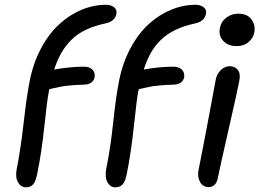

<svg xmlns="http://www.w3.org/2000/svg" viewBox="-20 -780 1097 812"><path d="M89.8 12.2Q68.4 12.2 56.2 -9Q43.9 -30.3 50.8 -65.9Q67.9 -152.3 80.1 -261.2Q92.3 -370.1 106 -439.9Q121.1 -515.1 154.1 -576.4Q187 -637.7 230.5 -677.5Q273.9 -717.3 324.7 -738.5Q375.5 -759.8 428.2 -759.8Q448.2 -759.8 461.9 -749.8Q475.6 -739.7 472.2 -721.2Q465.8 -689.5 426.8 -681.2Q378.4 -670.9 342.3 -653.6Q306.2 -636.2 281 -610.6Q255.9 -585 239 -555.4Q222.2 -525.9 209 -485.8Q276.4 -498 335 -498Q358.9 -498 371.3 -485.1Q383.8 -472.2 379.9 -453.1Q373.5 -423.3 335 -421.9Q305.7 -421.4 279.5 -418.9Q253.4 -416.5 240.2 -414.1Q227.1 -411.6 209.7 -407.7Q192.4 -403.8 188 -402.8Q188 -401.4 187.5 -398.7Q187 -396 187 -395Q179.2 -357.9 167.7 -247.1Q156.2 -136.2 137.2 -43.9Q130.9 -12.2 119.9 0Q108.9 12.2 89.8 12.2ZM467.8 12.2Q446.3 12.2 434.6 -9Q422.9 -30.3 429.2 -65.9Q447.3 -153.3 458.7 -262.2Q470.2 -371.1 483.9 -439.9Q499 -515.1 532 -576.4Q564.9 -637.7 608.4 -677.5Q651.9 -717.3 703.1 -738.5Q754.4 -759.8 807.1 -759.8Q826.7 -759.8 840.6 -749.8Q854.5 -739.7 851.1 -721.2Q844.7 -689.9 806.2 -681.2Q757.8 -670.9 721.4 -653.3Q685.1 -635.7 659.7 -610.6Q634.3 -585.4 617.4 -555.4Q600.6 -525.4 587.9 -485.8Q653.3 -498 713.9 -498Q737.3 -498 749.5 -485.1Q761.7 -472.2 758.8 -453.1Q752.4 -423.3 712.9 -421.9Q684.1 -421.4 658.2 -418.9Q632.3 -416.5 618.9 -414.1Q605.5 -411.6 588.4 -407.7Q571.3 -403.8 566.9 -402.8Q566.4 -401.4 565.9 -398.7Q565.4 -396 564.9 -395Q558.1 -358.9 546.4 -247.8Q534.7 -136.7 516.1 -43.9Q509.8 -12.2 498.3 0Q486.8 12.2 467.8 12.2ZM981 -585Q944.3 -585 923.8 -607.4Q903.3 -629.9 910.2 -662.1Q915 -688.5 937 -705.3Q959 -722.2 987.8 -722.2Q1025.9 -722.2 1043.7 -697.8Q1061.5 -673.3 1055.2 -641.1Q1050.8 -619.6 1031.2 -602.3Q1011.7 -585 981 -585ZM861.8 11.2Q837.9 11.2 825.9 -10.7Q814 -32.7 819.8 -62Q844.2 -183.1 865 -296.1Q885.7 -409.2 892.1 -441.9Q896.5 -466.8 913.6 -483.4Q930.7 -500 951.2 -500Q974.1 -500 986.1 -483.9Q998 -467.8 992.2 -439Q984.9 -399.4 946.5 -231.4Q908.2 -63.5 900.9 -25.9Q893.1 11.2 861.8 11.2Z"/></svg>

Font: Shantell Sans Normal
Style: Italic
Weight: 400
Italic angle: -11.31°
Designer: Stephen Nixon, Anya Danilova, Shantell Martin
Foundry: Arrow Type
Version: Version 1.006;[559af2be0]